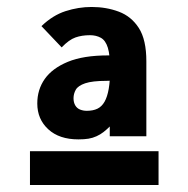

<svg xmlns="http://www.w3.org/2000/svg" viewBox="-20 -658 540 551"><path d="M205 -258Q150 -258 118.5 -287Q87 -316 87 -361Q87 -401 108.5 -431.5Q130 -462 174.5 -480.5Q219 -499 290 -499Q293 -499 299.5 -499Q306 -499 313.5 -498.5Q321 -498 327 -498L330 -427Q325 -427 316.5 -427Q308 -427 299.5 -426.5Q291 -426 286 -426Q245 -426 224.5 -419Q204 -412 197.5 -400.5Q191 -389 191 -376Q191 -364 196 -355.5Q201 -347 210 -343.5Q219 -340 229 -340Q247 -340 259.5 -346Q272 -352 280 -366Q288 -380 292 -403Q296 -426 296 -458Q296 -500 289.5 -521Q283 -542 269.5 -549.5Q256 -557 238 -557Q215 -557 196.5 -550.5Q178 -544 157 -522L99 -583Q131 -614 168 -626Q205 -638 243 -638Q285 -638 321 -624.5Q357 -611 378.5 -577.5Q400 -544 400 -482V-267H295V-295Q286 -286 277 -279Q268 -272 257 -267Q246 -262 234 -260Q222 -258 205 -258ZM66 -224H435V-127H66Z"/></svg>

Font: Inconsolata ExtraBold
Style: Regular
Weight: 800
Designer: Raph Levien, Cyreal, Brenton Simpson
Foundry: Raph Levien, Cyreal, Google
Version: Version 3.001